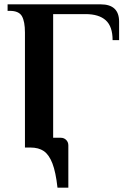

<svg xmlns="http://www.w3.org/2000/svg" viewBox="-20 -680 584 885"><path d="M529 -580V-495H499Q499 -558 467.5 -586.5Q436 -615 374 -615H225V-45H260Q275 -45 285 -35Q295 -25 295 -10V185H245Q237 113 221.5 73Q206 33 182 16.5Q158 0 120 0H95V-530Q95 -581 81 -605.5Q67 -630 25 -630H15V-660H444Q529 -660 529 -580Z"/></svg>

Font: Philosopher
Style: Bold
Weight: 700
Designer: Jovanny Lemonad
Foundry: Jovanny Lemonad
Version: Version 2.000